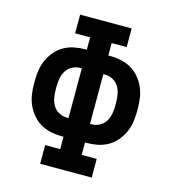

<svg xmlns="http://www.w3.org/2000/svg" viewBox="-109 -825 819 914"><g transform="rotate(15 300.0 -367.5)"><path d="M173 0V-92H247V-153H238Q212 -153 185 -158.5Q158 -164 135 -177Q112 -190 94 -211Q76 -232 65 -256.5Q54 -281 50 -307.5Q46 -334 46 -361V-374Q46 -401 50 -427.5Q54 -454 65 -478.5Q76 -503 94 -524Q112 -545 135 -558Q158 -571 185 -576.5Q212 -582 238 -582H247V-643H173V-735H427V-643H353V-582H362Q388 -582 415 -576.5Q442 -571 465 -558Q488 -545 506 -524Q524 -503 535 -478.5Q546 -454 550 -427.5Q554 -401 554 -374V-361Q554 -334 550 -307.5Q546 -281 535 -256.5Q524 -232 506 -211Q488 -190 465 -177Q442 -164 415 -158.5Q388 -153 362 -153H353V-92H427V0ZM238 -245H247V-490H238Q218 -490 199.5 -480Q181 -470 170.5 -452.5Q160 -435 156.5 -414.5Q153 -394 153 -374V-361Q153 -341 156.5 -320.5Q160 -300 170.5 -282.5Q181 -265 199.5 -255Q218 -245 238 -245ZM362 -245Q382 -245 400.5 -255Q419 -265 429.5 -282.5Q440 -300 443.5 -320.5Q447 -341 447 -361V-374Q447 -394 443.5 -414.5Q440 -435 429.5 -452.5Q419 -470 400.5 -480Q382 -490 362 -490H353V-245Z"/></g></svg>

Font: Iosevka Slab Semibold Extended
Style: Regular
Weight: 600
Width: 7
Monospace: yes
Designer: Belleve Invis
Foundry: Belleve Invis
Version: Version 11.1.0; ttfautohint (v1.8.3)